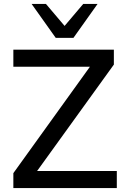

<svg xmlns="http://www.w3.org/2000/svg" viewBox="-20 -958 636 978"><path d="M48 0V-76L438 -618H48V-705H560V-629L169 -87H575V0ZM264 -765 141 -938H214L309 -826L404 -938H477L354 -765Z"/></svg>

Font: Nunito Sans SemiBold
Style: Regular
Weight: 600
Designer: Vernon Adams
Foundry: Vernon Adams
Version: Version 3.101; ttfautohint (v1.8.4.7-5d5b);gftools[0.9.27]